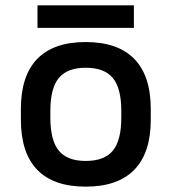

<svg xmlns="http://www.w3.org/2000/svg" viewBox="-20 -687 640 717"><path d="M300 10Q180 10 119 -53Q58 -116 58 -240V-280Q58 -404 119 -467Q180 -530 300 -530Q420 -530 481.5 -467Q543 -404 543 -280V-240Q543 -116 481.5 -53Q420 10 300 10ZM300 -86Q370 -86 401.5 -124.5Q433 -163 433 -248V-273Q433 -357 401.5 -395.5Q370 -434 300 -434Q231 -434 199.5 -395.5Q168 -357 168 -273V-248Q168 -163 199.5 -124.5Q231 -86 300 -86ZM120 -583V-667H480V-583Z"/></svg>

Font: M PLUS Code Latin Expanded Medium
Style: Regular
Weight: 500
Width: 7
Designer: Coji Morishita
Foundry: UNDERFOREST DESIGN
Version: Version 1.002; ttfautohint (v1.8.3)